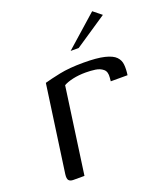

<svg xmlns="http://www.w3.org/2000/svg" viewBox="-112 -648 614 723"><g transform="rotate(-20 195.0 -286.5)"><path d="M102.5 0H58.3Q45.8 0 40.2 -6.3Q34.5 -12.7 36.8 -30.7L85.7 -379Q108.3 -385.5 148 -393.8Q187.6 -402 244.3 -402Q298.1 -402 328.5 -394.6Q359 -387.2 371.8 -373.9Q384.6 -360.6 386.2 -342.2Q387.9 -323.8 384.6 -300.8H317.4L318.7 -314.8Q321.2 -338.4 308.9 -348.7Q296.6 -359.1 277.9 -361.8Q259.2 -364.4 239.8 -364.4Q211.5 -364.4 188.1 -359.2Q164.7 -353.9 150.9 -345.9ZM214.5 -460 341.8 -572.8 375.1 -546.1 246.8 -460Z"/></g></svg>

Font: Genos Thin
Style: Italic
Weight: 100
Italic angle: -8°
Designer: Robert E. Leuschke
Foundry: Robert E. Leuschke
Version: Version 1.010